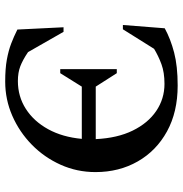

<svg xmlns="http://www.w3.org/2000/svg" viewBox="-2 -708 720 757"><g transform="rotate(-90 358.5 -330.0)"><path d="M399 10Q295 10 218.5 -32Q142 -74 100 -147.5Q58 -221 58 -314Q58 -387 87 -451.5Q116 -516 166 -565Q216 -614 280 -642Q344 -670 415 -670Q466 -670 501.5 -663.5Q537 -657 564.5 -646.5Q592 -636 620 -622L629 -440H611L531 -580Q500 -601 475 -610.5Q450 -620 417 -620Q356 -620 307 -588.5Q258 -557 227 -500.5Q196 -444 189 -368H395L448 -453H464V-230H448L395 -313H188Q192 -228 221.5 -167.5Q251 -107 299 -74.5Q347 -42 406 -42Q451 -42 483.5 -54Q516 -66 544 -83L621 -206H638L625 -41Q583 -18 529.5 -4Q476 10 399 10Z"/></g></svg>

Font: Spectral SemiBold
Style: Regular
Weight: 600
Designer: Jean-Baptiste Levee
Foundry: Production Type
Version: Version 2.001